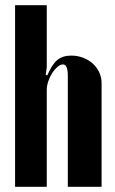

<svg xmlns="http://www.w3.org/2000/svg" viewBox="-20 -719 441 739"><path d="M162 -429Q180 -471 200.5 -488Q221 -505 254 -505Q279 -505 300.5 -496.5Q322 -488 337.5 -474Q353 -460 362 -440.5Q371 -421 371 -399V0H241V-428Q241 -471 222 -471Q212 -471 201 -461.5Q190 -452 181 -438Q172 -424 166 -406.5Q160 -389 160 -374V0H38V-699H160V-460L156 -431Z"/></svg>

Font: Moniqa Black Heading
Style: Regular
Weight: 900
Designer: Rajesh Rajput
Foundry: Rajesh Rajput
Version: Version 1.000